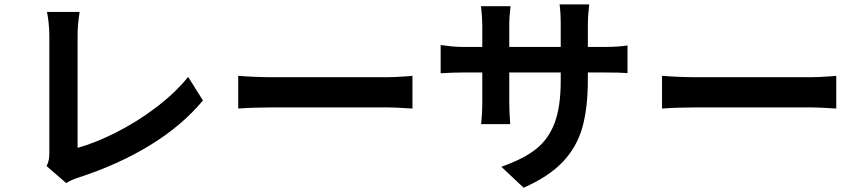

<svg xmlns="http://www.w3.org/2000/svg" viewBox="-20 -796 3927 876"><path d="M205.1 -100.3V-632.3Q205.1 -658.9 202.1 -689.1Q199.2 -719.2 194.3 -741.5H343.3Q338.4 -711.2 336.2 -685.3Q334 -659.4 334 -632.6V-121.3Q416.7 -144.5 511 -192.3Q605.2 -240 691.9 -305.7Q778.6 -371.3 838.4 -445.1L906 -337.6Q809.3 -221.7 664.1 -133.1Q518.8 -44.4 338.6 13.9Q304.2 25.1 282 39.3L192.6 -38.1Q200.7 -54.9 202.9 -68.2Q205.1 -81.5 205.1 -100.3Z M1222.4 -443.8H1747.8Q1783.7 -443.8 1841.6 -448.2L1861.8 -450V-300.8L1830.6 -302.5Q1782.2 -305.9 1748 -305.9H1222.4Q1136.2 -305.9 1066.9 -300.8V-450Q1146.7 -443.8 1222.4 -443.8Z M2369.1 60.5 2267.3 -35.2Q2366.7 -69.8 2424.3 -114.9Q2481.9 -159.9 2510.1 -234Q2538.3 -308.1 2538.3 -428V-686Q2538.3 -740.2 2533 -775.9H2668.2Q2662.1 -722.7 2662.1 -686V-432.9Q2662.1 -304.4 2637.1 -215Q2612.1 -125.5 2548.1 -57.9Q2484.1 9.8 2369.1 60.5ZM2303.5 -680.4V-330.8Q2303.5 -287.4 2307.9 -229.5H2175Q2180.4 -277.6 2180.4 -330.8V-680.9Q2180.4 -717.5 2174.6 -767.6H2309.3Q2303.5 -720.2 2303.5 -680.4ZM1994.4 -590.1Q2016.4 -586.9 2040.6 -584.4Q2064.9 -581.8 2095.7 -581.8H2736.6Q2799.1 -581.8 2843 -588.6V-462.4Q2813 -465.3 2737.3 -465.3H2095.7Q2046.9 -465.3 1990.5 -461.7V-590.8Z M3156 -443.8H3681.4Q3717.3 -443.8 3775.1 -448.2L3795.4 -450V-300.8L3764.2 -302.5Q3715.8 -305.9 3681.6 -305.9H3156Q3069.8 -305.9 3000.5 -300.8V-450Q3080.3 -443.8 3156 -443.8Z"/></svg>

Font: Min Sans VF VF
Style: Regular
Weight: 400
Designer: Jinseong-Kim, NotoSansCJK, Nunito
Foundry: Jinseong-Kim
Version: Version 1.420;Glyphs 3.1.2 (3151)